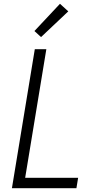

<svg xmlns="http://www.w3.org/2000/svg" viewBox="-20 -995 540 1015"><path d="M43 0 164 -735H225L113 -55H393L384 0ZM197 -799 162 -831 297 -975 341 -935Z"/></svg>

Font: Iosevka Light
Style: Italic
Weight: 300
Italic angle: -9°
Monospace: yes
Designer: Belleve Invis
Foundry: Belleve Invis
Version: Version 32.5.0; ttfautohint (v1.8.4)